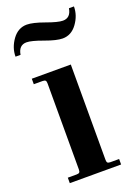

<svg xmlns="http://www.w3.org/2000/svg" viewBox="-134 -732 563 788"><g transform="rotate(-20 147.0 -338.0)"><path d="M200.2 -456.1V-40Q200.2 -30.8 203.4 -27.3Q206.5 -23.9 215.8 -23.9H253.9V0H29.8V-23.9H67.9Q77.1 -23.9 80.6 -27.3Q84 -30.8 84 -40V-416Q84 -425.3 80.6 -428.7Q77.1 -432.1 67.9 -432.1H29.8V-456.1ZM272 -675.8H293.9Q293.9 -636.7 269 -602.3Q244.1 -567.9 206.1 -567.9Q179.7 -567.9 130.6 -585.9Q81.5 -604 60.1 -604Q26.4 -604 20 -564H-2Q-2 -603 22.9 -637.5Q47.9 -671.9 85.9 -671.9Q112.3 -671.9 161.4 -654.1Q210.4 -636.2 231.9 -636.2Q265.6 -636.2 272 -675.8Z"/></g></svg>

Font: Flanker Steampunk
Style: Bold
Weight: 700
Designer: Alexey Kryukov, Leonardo Di Lena
Foundry: Alexey Kryukov, Leonardo Di Lena
Version: 1.210